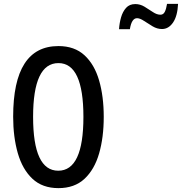

<svg xmlns="http://www.w3.org/2000/svg" viewBox="-20 -962 940 992"><path d="M516 -358Q516 -252 492 -169Q468 -86 416.5 -38Q365 10 282 10Q199 10 147.5 -38.5Q96 -87 72 -170.5Q48 -254 48 -359Q48 -724 282 -724Q365 -724 416.5 -676.5Q468 -629 492 -546.5Q516 -464 516 -358ZM151 -358Q151 -80 281 -80Q411 -80 411 -358Q411 -636 282 -636Q151 -636 151 -358ZM595 -811Q597 -843 605.5 -872.5Q614 -902 631.5 -921.5Q649 -941 679 -941Q704 -941 726.5 -927.5Q749 -914 769.5 -900Q790 -886 809 -886Q824 -886 831.5 -901Q839 -916 843 -942H900Q897 -879 874 -845.5Q851 -812 817 -812Q792 -812 768.5 -826Q745 -840 724 -854Q703 -868 688 -868Q660 -868 651 -811Z"/></svg>

Font: Noto Sans Thai Looped ExtraCondensed Medium
Style: Regular
Weight: 500
Width: 2
Designer: Sasikarn Vongin, Ben Mitchell
Foundry: The Fontpad Ltd
Version: Version 1.001; ttfautohint (v1.8.4.7-5d5b)